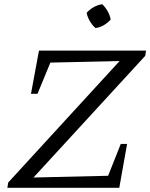

<svg xmlns="http://www.w3.org/2000/svg" viewBox="-20 -891 713 911"><path d="M669 -626 117 -25 106 -48 493 -57 553 -208H583L546 0H15L19 -25L570 -626L581 -602L219 -594L158 -446H127L165 -651H673ZM465 -871Q480 -857 491 -837.5Q502 -818 505 -798Q492 -783 472.5 -771.5Q453 -760 433 -758Q418 -771 406.5 -790.5Q395 -810 391 -830Q405 -846 424.5 -857Q444 -868 465 -871Z"/></svg>

Font: Piazzolla 24pt
Style: Italic
Weight: 400
Italic angle: -11.3°
Designer: Juan Pablo del Peral
Foundry: Huerta Tipografica
Version: Version 2.005